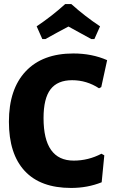

<svg xmlns="http://www.w3.org/2000/svg" viewBox="-20 -918 556 948"><path d="M189 -725 161 -788Q237 -839 302 -898H332Q400 -837 474 -788L446 -725H431Q419 -732 379 -753.5Q339 -775 318 -787Q299 -777 261 -756.5Q223 -736 204 -725ZM342 -654Q434 -654 509 -621L480 -488L469 -482Q408 -522 336 -522Q264 -522 229.5 -477Q195 -432 195 -335Q195 -125 344 -125Q416 -125 481 -159L495 -151L482 -18Q412 10 331 10Q180 10 102 -74Q24 -158 24 -317Q24 -478 107 -566Q190 -654 342 -654Z"/></svg>

Font: Alegreya Sans SC ExtraBold
Style: Regular
Weight: 800
Designer: Juan Pablo del Peral
Foundry: Huerta Tipografica
Version: Version 2.007